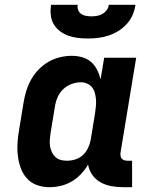

<svg xmlns="http://www.w3.org/2000/svg" viewBox="-20 -770 640 798"><path d="M185 8Q158 8 133 -1Q108 -10 91 -29.5Q74 -49 65.5 -73.5Q57 -98 54 -124.5Q51 -151 53 -179Q55 -207 60 -234L78 -344Q82 -369 89.5 -393Q97 -417 109.5 -439.5Q122 -462 140.5 -481Q159 -500 181.5 -513Q204 -526 229 -532Q254 -538 278 -538Q301 -538 322 -532Q343 -526 358.5 -512.5Q374 -499 383.5 -480Q393 -461 398 -440Q398 -440 398 -440Q398 -440 398 -440L413 -530H546L481 -136Q480 -129 481 -122.5Q482 -116 486 -111Q490 -106 496.5 -104Q503 -102 509 -102H529V8H491Q466 8 442 3.5Q418 -1 397.5 -12.5Q377 -24 363.5 -43.5Q350 -63 346 -86Q334 -65 316.5 -46.5Q299 -28 277.5 -15.5Q256 -3 232.5 2.5Q209 8 185 8ZM258 -102Q276 -102 293.5 -107.5Q311 -113 324.5 -125.5Q338 -138 346 -155Q354 -172 357 -189L375 -299Q377 -313 378.5 -327.5Q380 -342 379 -355.5Q378 -369 374.5 -382.5Q371 -396 363 -406.5Q355 -417 342.5 -422.5Q330 -428 316 -428Q296 -428 276.5 -420.5Q257 -413 242 -398.5Q227 -384 219 -365Q211 -346 208 -326L190 -216Q188 -203 187 -189Q186 -175 188 -162.5Q190 -150 195.5 -138Q201 -126 210 -117.5Q219 -109 231.5 -105.5Q244 -102 258 -102ZM345 -610Q324 -610 303 -612.5Q282 -615 263 -622Q244 -629 228.5 -641Q213 -653 203 -670Q193 -687 191 -708Q189 -729 192 -750H303Q301 -739 305 -728.5Q309 -718 317.5 -712Q326 -706 337.5 -704Q349 -702 360 -702Q371 -702 383 -704Q395 -706 405.5 -712Q416 -718 423.5 -728Q431 -738 432 -750H543Q540 -728 531 -707.5Q522 -687 506.5 -670Q491 -653 471.5 -641Q452 -629 430.5 -622Q409 -615 387.5 -612.5Q366 -610 345 -610Z"/></svg>

Font: Iosevka Curly Slab XBdEx
Style: Italic
Weight: 800
Width: 7
Italic angle: -9°
Monospace: yes
Designer: Belleve Invis
Foundry: Belleve Invis
Version: Version 11.1.0; ttfautohint (v1.8.3)